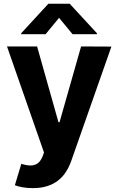

<svg xmlns="http://www.w3.org/2000/svg" viewBox="-20 -791 626 1015"><path d="M17 -545.5H176.1L289.1 -144.9H294.7L408.7 -545.5L568.9 -544.7L356.9 58.9Q345.5 91.6 328.1 118.4Q310.7 145.2 286 164.1Q261.4 182.9 228.7 193.2Q196 203.5 153.8 203.5Q125 203.5 100 199.2Q74.9 195 58.6 188.2L92.7 74.9Q106.2 79.2 118.3 81.5Q130.3 83.8 141.3 83.8Q162.3 83.8 177.7 73.5Q193.2 63.2 203.8 38.7L212.7 15.6ZM92 -610.1V-615.1L235.8 -771.3H348.4L492.5 -615.1V-610.1H363.6L292.3 -696.7L220.9 -610.1Z"/></svg>

Font: Cannonade
Style: Bold
Weight: 700
Designer: Rasmus Andersson
Foundry: rsms
Version: Version 3.012;git-f93a4a705